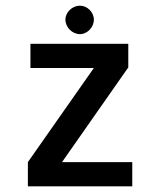

<svg xmlns="http://www.w3.org/2000/svg" viewBox="-20 -655 522 675"><path d="M445 0V-85H198L431 -418V-501H87V-416H310L78 -85V0ZM261 -535C287 -535 310 -559 310 -586C310 -612 287 -635 261 -635C234 -635 210 -612 210 -586C210 -559 234 -535 261 -535Z"/></svg>

Font: Advent Pro
Style: SemiBold
Weight: 600
Designer: Andreas Kalpakidis
Foundry: Andreas Kalpakidis
Version: Version 2.002 2008